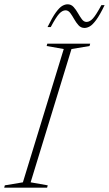

<svg xmlns="http://www.w3.org/2000/svg" viewBox="-46 -873 507 893"><path d="M250.5 -645 171 -659 174 -670H373.5L370.5 -659L286.5 -645L96.5 -25L176 -11L173 0H-26.5L-23.5 -11L60.5 -25ZM440.5 -849Q418.5 -803.5 401.8 -780.8Q385 -758 372 -750.5Q359 -743 347 -743Q330.5 -743 319.2 -755.5Q308 -768 299 -784Q290 -800 280.8 -812.5Q271.5 -825 259 -825Q244 -825 229.2 -809Q214.5 -793 190 -747H175Q197.5 -793 214 -815.5Q230.5 -838 243.5 -845.5Q256.5 -853 268.5 -853Q285 -853 296.2 -840.5Q307.5 -828 316.5 -812Q325.5 -796 334.8 -783.5Q344 -771 356.5 -771Q371.5 -771 386.2 -787.2Q401 -803.5 425.5 -849Z"/></svg>

Font: Newsreader 16pt ExtraLight
Style: Italic
Weight: 275
Italic angle: -17°
Designer: Hugues Gentile
Foundry: Production Type
Version: Version 1.003; ttfautohint (v1.8.3)